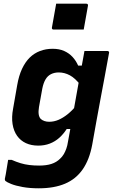

<svg xmlns="http://www.w3.org/2000/svg" viewBox="-20 -814 640 1039"><path d="M265 -550Q301 -550 327.5 -538Q354 -526 372.5 -506Q391 -486 403 -459H440L417 -352Q387 -391 358 -406.5Q329 -422 298 -422Q275 -422 256.5 -413Q238 -404 226.5 -384.5Q215 -365 209 -335L191 -235Q187 -211 189.5 -195Q192 -179 201 -170Q209 -163 220.5 -159Q232 -155 246 -155Q272 -155 296.5 -165.5Q321 -176 345.5 -195.5Q370 -215 393 -243L372 -116H341Q323 -88 300.5 -68Q278 -48 249.5 -37Q221 -26 187 -26Q149 -26 120 -39.5Q91 -53 72.5 -79Q54 -105 48 -142.5Q42 -180 51 -227L73 -353Q82 -405 99.5 -442Q117 -479 141 -502.5Q165 -526 196.5 -538Q228 -550 265 -550ZM437 -538Q468 -538 499.5 -538Q531 -538 561 -538Q565 -538 567 -536.5Q569 -535 570 -533Q571 -531 570 -527Q558 -460 546.5 -399Q535 -338 524 -279Q513 -220 502 -159.5Q491 -99 479 -31Q464 50 427.5 102.5Q391 155 332 180Q273 205 190 205Q141 205 102.5 198Q64 191 40.5 181.5Q17 172 9 165Q8 163 7 160.5Q6 158 6 155Q12 127 15.5 103Q19 79 24 51H43Q68 62 91 69Q114 76 139 79Q164 82 192 82Q231 82 258.5 73Q286 64 305 45Q317 34 325 20.5Q333 7 339 -10Q345 -27 348 -48Q361 -116 371 -173.5Q381 -231 391.5 -288.5Q402 -346 414 -414Q418 -435 422 -455.5Q426 -476 429.5 -496.5Q433 -517 437 -538ZM284 -794Q303 -794 323.5 -794Q344 -794 365.5 -794Q387 -794 407.5 -794Q428 -794 447 -794Q452 -794 454.5 -791Q457 -788 456 -783L433 -654Q414 -654 393.5 -654Q373 -654 351.5 -654Q330 -654 309.5 -654Q289 -654 270 -654Q265 -654 262.5 -657Q260 -660 261 -665Z"/></svg>

Font: RecMonoLinear Nerd Font Mono
Style: Bold Italic
Weight: 700
Italic angle: -10°
Monospace: yes
Version: Version 1.085; ttfautohint (v1.8.4.7-5d5b);Nerd Fonts 3.2.1